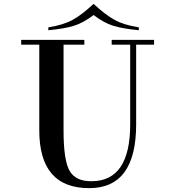

<svg xmlns="http://www.w3.org/2000/svg" viewBox="-20 -957 890 997"><path d="M687 -311Q687 20 443 20Q184 20 184 -280V-372H310V-279Q310 -122 342.5 -68Q375 -14 459 -16Q656 -19 656 -311V-750H687ZM310 -750V-302H184V-750ZM206 -750V-725H90V-750ZM418 -725H287V-750H418ZM656 -750V-725H560V-750ZM780 -725H687V-750H780ZM466 -937Q405 -880 356.5 -853.5Q308 -827 231 -815V-800Q316 -808 365 -823.5Q414 -839 466 -879ZM466 -937V-879Q518 -839 567 -823.5Q616 -808 701 -800V-815Q624 -827 575.5 -853.5Q527 -880 466 -937Z"/></svg>

Font: Solide Mirage
Style: Etroit
Weight: 400
Designer: Jérémy Landes
Foundry: Velvetyne Type Foundry
Version: Version 1.1